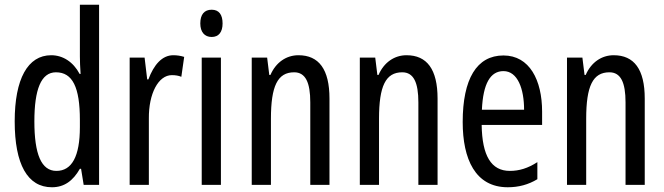

<svg xmlns="http://www.w3.org/2000/svg" viewBox="-20 -780 2803 810"><path d="M199 10C251 10 288 -17 317 -68H322L333 0H398V-760H317V-542C317 -521 318 -498 320 -468H316C289 -519 245 -547 196 -547C97 -547 42 -447 42 -268C42 -87 96 10 199 10ZM218 -59C154 -59 125 -130 125 -268C125 -402 153 -475 216 -475C286 -475 317 -412 317 -274V-244C317 -120 283 -59 218 -59Z M711 -547C664 -547 629 -507 606 -445H601L590 -537H527V0H608V-280C607 -385 648 -463 705 -463C720 -463 733 -461 745 -456L757 -540C741 -545 726 -547 711 -547Z M873 -739C842 -739 825 -719 825 -681C825 -645 843 -624 873 -624C903 -624 919 -645 919 -681C919 -718 904 -739 873 -739ZM912 -537H831V0H912Z M1239 -547C1188 -547 1144 -517 1121 -464H1116L1107 -537H1042V0H1123V-279C1123 -417 1151 -475 1221 -475C1269 -475 1289 -432 1289 -348V0H1370V-364C1370 -488 1325 -547 1239 -547Z M1695 -547C1644 -547 1600 -517 1577 -464H1572L1563 -537H1498V0H1579V-279C1579 -417 1607 -475 1677 -475C1725 -475 1745 -432 1745 -348V0H1826V-364C1826 -488 1781 -547 1695 -547Z M2104 -546C1991 -546 1932 -447 1932 -265C1932 -109 1985 10 2122 10C2168 10 2209 -1 2247 -24V-96C2207 -70 2170 -59 2131 -59C2052 -59 2014 -123 2012 -253H2267V-309C2267 -442 2214 -546 2104 -546ZM2104 -480C2164 -480 2191 -405 2191 -317H2013C2018 -428 2049 -480 2104 -480Z M2569 -547C2518 -547 2474 -517 2451 -464H2446L2437 -537H2372V0H2453V-279C2453 -417 2481 -475 2551 -475C2599 -475 2619 -432 2619 -348V0H2700V-364C2700 -488 2655 -547 2569 -547Z"/></svg>

Font: Noto Sans Gurmukhi UI ExtraCondensed
Style: Regular
Weight: 400
Width: 2
Designer: Jelle Bosma - Monotype Design Team
Foundry: Monotype Imaging Inc.
Version: Version 2.004